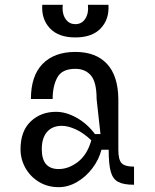

<svg xmlns="http://www.w3.org/2000/svg" viewBox="-20 -765 640 795"><path d="M65 -147Q65 -222 107 -262Q149 -302 212 -302Q254 -302 298 -277Q342 -252 373 -210H396L380 -355Q380 -425 356.5 -452.5Q333 -480 292 -480Q237 -480 217.5 -444.5Q198 -409 198 -355H108Q108 -451 156.5 -500.5Q205 -550 292 -550Q377 -550 423 -500.5Q469 -451 470 -355V-145Q470 -104 483.5 -89.5Q497 -75 535 -75V0Q491 0 469 -12Q447 -24 438.5 -54.5Q430 -85 430 -145H400Q390 -105 363 -69Q336 -33 299 -11.5Q262 10 223 10Q177 10 141 -12Q105 -34 85 -70Q65 -106 65 -147ZM223 -65Q264 -65 302.5 -94.5Q341 -124 358 -184Q327 -214 294.5 -229Q262 -244 236 -244Q197 -244 175 -219Q153 -194 153 -147Q153 -65 223 -65ZM344 -745H429Q433 -686 397.5 -648Q362 -610 292 -610Q222 -610 186.5 -648Q151 -686 155 -745H240L239 -732Q239 -702 253.5 -683.5Q268 -665 292 -665Q319 -665 333.5 -688Q348 -711 344 -745Z"/></svg>

Font: Sligoil Micro
Style: Regular
Weight: 400
Designer: Ariel Martín Pérez
Foundry: Igor Stepanchenko
Version: Version 1.001